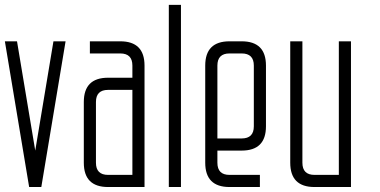

<svg xmlns="http://www.w3.org/2000/svg" viewBox="-44 -752 1529 772"><path d="M73.2 0 -24.4 -585.9H24.4L97.7 -146.5L170.9 -585.9H219.7L122.1 0Z M488.3 -390.6H390.6Q341.8 -390.6 341.8 -341.8V-97.7Q341.8 -48.8 390.6 -48.8H488.3ZM488.3 -439.5V-488.3Q488.3 -537.1 439.5 -537.1H317.4V-585.9H439.5Q537.1 -585.9 537.1 -488.3V0H390.6Q293 0 293 -97.7V-341.8Q293 -439.5 390.6 -439.5Z M634.8 0V-732.4H683.6V0Z M830.1 -195.3H927.7Q976.6 -195.3 976.6 -244.1V-488.3Q976.6 -537.1 927.7 -537.1H878.9Q830.1 -537.1 830.1 -488.3ZM830.1 -146.5V-97.7Q830.1 -48.8 878.9 -48.8H1001V0H878.9Q781.2 0 781.2 -97.7V-488.3Q781.2 -585.9 878.9 -585.9H927.7Q1025.4 -585.9 1025.4 -488.3V-244.1Q1025.4 -146.5 927.7 -146.5Z M1318.4 -48.8V-585.9H1367.2V0H1220.7Q1123 0 1123 -97.7V-585.9H1171.9V-97.7Q1171.9 -48.8 1220.7 -48.8Z"/></svg>

Font: Daray
Style: Regular
Weight: 400
Designer: Maxim Raikov
Foundry: Maxim Raikov
Version: Version 1.00 May 24, 2021, initial release